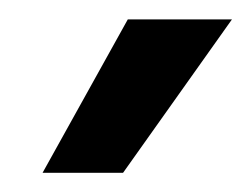

<svg xmlns="http://www.w3.org/2000/svg" viewBox="-20 -770 259 198"><path d="M111.8 -750H219.2L106.9 -591.8H23.9Z"/></svg>

Font: Oakes Grotesk
Style: Medium
Weight: 500
Designer: Samuel Oakes
Foundry: Samuel Oakes
Version: Version 1.0 | wf-rip DC20170320